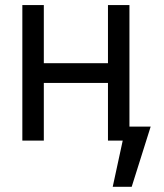

<svg xmlns="http://www.w3.org/2000/svg" viewBox="-20 -550 643 751"><path d="M151.4 -302.7H402.3V-530.3H486.3V-54.7H569.3L495.1 180.7H420.9L460 0H402.3V-225.6H151.4V0H67.4V-530.3H151.4Z"/></svg>

Font: Pretendard
Style: Regular
Weight: 400
Designer: Base glyphs from Inter by Rasmus Andersson; Hangeul glyphs from Noto Sans CJK(Source Han Sans) by Jang Soo-young and Kan
Foundry: Kil Hyung-jin
Version: Version 1.309